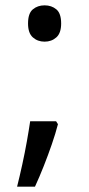

<svg xmlns="http://www.w3.org/2000/svg" viewBox="-20 -570 334 719"><path d="M44 129Q54 89 63.5 45.5Q73 2 80.5 -40Q88 -82 93 -116H190L197 -105Q188 -70 174 -29.5Q160 11 144 51.5Q128 92 111 129ZM147 -414Q121 -414 103 -430Q85 -446 85 -482Q85 -520 103 -535Q121 -550 147 -550Q173 -550 191 -535Q209 -520 209 -482Q209 -446 191 -430Q173 -414 147 -414Z"/></svg>

Font: guzrati115
Style: Regular
Weight: 400
Designer: Jelle Bosma - Monotype Design Team, Universal Thirst
Foundry: Monotype Imaging Inc.
Version: Version 2.102